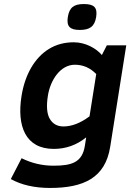

<svg xmlns="http://www.w3.org/2000/svg" viewBox="-20 -736 644 949"><path d="M344.5 -527C298.5 -527 257.6 -516 221.7 -494C151.3 -450.7 103.2 -367.3 86.3 -261C62.7 -111.7 106.3 0 246 0C305.3 0 358.7 -19 406 -57L399.4 -15C386.5 66.4 335.1 83 244.9 83C188.9 83 136.1 70.7 86.7 46L33.4 149C86.1 178.3 150.8 193 227.4 193C392.8 193 500.3 143.5 524.6 -10L604.1 -512H508.1L483.5 -464C457 -495.5 404.4 -527 344.5 -527ZM349.9 -416C390.6 -416 425.8 -400.7 455.6 -370L422.5 -161C377.9 -127.7 334.9 -111 293.6 -111C263.6 -111 241.2 -123.3 226.4 -148C211.7 -172.7 208.4 -211 216.7 -263C229 -340.7 278.6 -416 349.9 -416ZM394.4 -716C345.6 -716 322.8 -699.4 315.3 -652C308 -606.2 325 -588 374.1 -588C422.2 -588 447.6 -603.8 455.3 -652C462.9 -700.3 443.6 -716 394.4 -716Z"/></svg>

Font: Fog Sans
Style: It
Weight: 700
Foundry: Intel Corporation
Version: Version 1.00